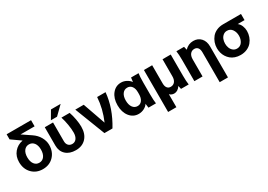

<svg xmlns="http://www.w3.org/2000/svg" viewBox="13 -1674 3970 2839"><g transform="rotate(-30 1998.5 -254.0)"><path d="M547.9 -258.8Q547.9 -141.1 475.8 -66.7Q403.8 7.8 291 7.8Q178.2 7.8 106.2 -66.7Q34.2 -141.1 34.2 -258.8Q34.2 -356.4 90.3 -424.3Q146.5 -492.2 238.8 -509.8L81.1 -621.1V-708H498V-603H257.8L404.8 -503.9Q474.1 -457.5 511 -391.6Q547.9 -325.7 547.9 -258.8ZM174.8 -258.8Q174.8 -186 206.3 -143.6Q237.8 -101.1 291 -101.1Q344.7 -101.1 376.5 -143.6Q408.2 -186 408.2 -258.8Q408.2 -330.1 376.5 -372.1Q344.7 -414.1 291 -414.1Q237.8 -414.1 206.3 -372.1Q174.8 -330.1 174.8 -258.8Z M852.5 8.8Q746.1 8.8 683.8 -48.6Q621.6 -106 621.6 -204.1V-516.1H762.7V-195.8Q762.7 -150.9 786.9 -124.5Q811 -98.1 852.5 -98.1Q898.4 -98.1 925.5 -135.3Q952.6 -172.4 952.6 -235.8Q952.6 -297.9 939.9 -373.8Q927.2 -449.7 905.8 -516.1H1046.4Q1067.9 -454.1 1080.8 -382.6Q1093.8 -311 1093.8 -253.9Q1093.8 -132.3 1028.8 -61.8Q963.9 8.8 852.5 8.8ZM832.5 -698.2H997.6L856.4 -560.1H751.5Z M1342.3 0 1142.6 -516.1H1286.6L1421.4 -132.8Q1503.9 -324.2 1515.6 -516.1H1659.2Q1636.2 -256.8 1479.5 0Z M1715.3 -258.8Q1715.3 -376 1774.4 -450.4Q1833.5 -524.9 1926.3 -524.9Q1972.7 -524.9 2016.6 -502Q2060.5 -479 2085 -442.9Q2087.4 -463.9 2094.2 -515.1H2222.2Q2213.4 -457 2213.4 -359.9V-154.8Q2213.4 -58.1 2222.2 0H2094.2Q2086.9 -52.7 2085 -71.8Q2064 -36.6 2019.8 -13.9Q1975.6 8.8 1926.3 8.8Q1833.5 8.8 1774.4 -65.9Q1715.3 -140.6 1715.3 -258.8ZM2073.2 -245.1V-275.9Q2073.2 -339.8 2045.2 -377Q2017.1 -414.1 1969.2 -414.1Q1917.5 -414.1 1886.7 -372.1Q1856 -330.1 1856 -258.8Q1856 -185.5 1886.7 -142.8Q1917.5 -100.1 1969.2 -100.1Q2017.1 -100.1 2045.2 -139.2Q2073.2 -178.2 2073.2 -245.1Z M2314 200.2V-516.1H2455.1V-206.1Q2455.1 -156.2 2476.1 -129.2Q2497.1 -102.1 2535.2 -102.1Q2579.6 -102.1 2606 -134.5Q2632.3 -167 2632.3 -225.1V-516.1H2772V-155.8Q2772 -57.1 2781.2 0H2649.9Q2642.1 -25.4 2637.2 -57.1Q2592.3 9.8 2531.2 9.8Q2485.4 9.8 2455.1 -22V200.2Z M2868.7 -516.1H2999.5Q3008.3 -487.3 3012.7 -459Q3074.2 -523.9 3158.7 -523.9Q3238.3 -523.9 3287.1 -470.7Q3335.9 -417.5 3335.9 -329.1V200.2H3194.8V-310.1Q3194.8 -359.9 3173.8 -387Q3152.8 -414.1 3114.7 -414.1Q3070.3 -414.1 3043.9 -381.6Q3017.6 -349.1 3017.6 -291V0H2877.9V-359.9Q2877.9 -459 2868.7 -516.1Z M3666.5 7.8Q3616.7 7.8 3574.2 -6.8Q3531.7 -21.5 3502 -46.6Q3472.2 -71.8 3450.9 -105.2Q3429.7 -138.7 3419.7 -176.5Q3409.7 -214.4 3409.7 -253.9Q3409.7 -304.2 3426.3 -350.3Q3442.9 -396.5 3473.6 -433.8Q3504.4 -471.2 3554.4 -493.7Q3604.5 -516.1 3666.5 -516.1H3971.7V-411.1H3854.5Q3888.7 -385.7 3906 -342.8Q3923.3 -299.8 3923.3 -254.9Q3923.3 -204.6 3907 -158.2Q3890.6 -111.8 3859.6 -74.5Q3828.6 -37.1 3778.6 -14.6Q3728.5 7.8 3666.5 7.8ZM3666.5 -101.1Q3722.7 -101.1 3754.2 -146.2Q3785.6 -191.4 3785.6 -252.9Q3785.6 -314.5 3754.2 -359.6Q3722.7 -404.8 3666.5 -404.8Q3628.9 -404.8 3601.6 -382.3Q3574.2 -359.9 3561.3 -326.2Q3548.3 -292.5 3548.3 -252.9Q3548.3 -213.4 3561.3 -179.7Q3574.2 -146 3601.6 -123.5Q3628.9 -101.1 3666.5 -101.1Z"/></g></svg>

Font: LT Superior
Style: Bold
Weight: 400
Designer: Daniel Lyons
Foundry: LyonsType
Version: Version 1.000